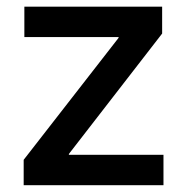

<svg xmlns="http://www.w3.org/2000/svg" viewBox="-20 -542 548 562"><path d="M49.3 0V-74.2L327.1 -431.2V-433.6H51.3V-522.5H454.6V-443.8L181.6 -91.3V-88.9H458.5V0Z"/></svg>

Font: Inter 28pt Medium
Style: Regular
Weight: 500
Designer: Rasmus Andersson
Foundry: rsms
Version: Version 4.001;git-66647c0bb